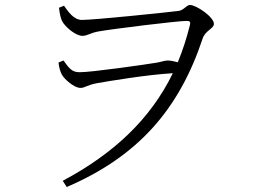

<svg xmlns="http://www.w3.org/2000/svg" viewBox="-20 -711 1040 771"><path d="M217 -680C220 -653 224 -638 229 -627C241 -603 284 -567 311 -567C331 -567 342 -579 377 -585C433 -595 693 -627 729 -627C740 -627 747 -626 742 -608C729 -556 713 -507 694 -461C679 -465 665 -468 653 -468C640 -468 627 -462 607 -459C565 -452 349 -421 300 -421C269 -421 258 -436 235 -468L215 -460C217 -440 222 -424 228 -412C239 -392 278 -358 303 -358C322 -358 327 -369 370 -377C421 -386 570 -411 674 -417C583 -230 433 -92 232 15L248 40C534 -83 699 -271 794 -557C805 -589 839 -596 839 -615C839 -643 768 -691 743 -691C728 -691 718 -669 696 -667C648 -661 359 -631 309 -631C275 -631 253 -666 237 -688Z"/></svg>

Font: Noto Serif CJK JP Light
Style: Regular
Weight: 300
Designer: Ryoko NISHIZUKA 西塚涼子 (kana & ideographs); Frank Grießhammer (Latin, Greek & Cyrillic); Wenlong ZHANG 张文龙 (bopomofo); San
Foundry: Adobe Systems Incorporated
Version: Version 1.001;PS 1.001;hotconv 16.6.54;makeotf.lib2.5.65590